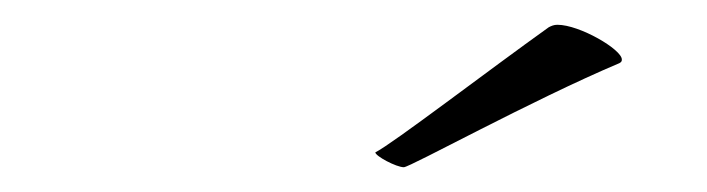

<svg xmlns="http://www.w3.org/2000/svg" viewBox="-20 -661 571 155"><path d="M480 -610C482 -611 482 -612 482 -613C482 -621 448 -641 430 -641C427 -641 425 -640 423 -639C374 -604 297 -545 283 -538C283 -535 300 -526 306 -526C311 -526 409 -580 480 -610Z"/></svg>

Font: Playball
Style: Regular
Weight: 400
Designer: Robert E. Leuschke
Foundry: Robert E. Leuschke
Version: Version 1.001